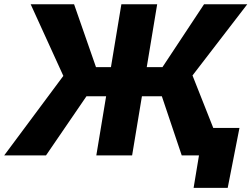

<svg xmlns="http://www.w3.org/2000/svg" viewBox="-46 -748 1210 924"><path d="M710.4 -727.5 589.8 0H417.5L538.1 -727.5ZM-25.9 0 258.8 -382.8 101.6 -727.5H310.5L416 -424.8H735.8L936 -727.5H1144L880.4 -384.8L1032.7 0H828.6L732.9 -284.7H370.1L175.3 0ZM885.7 156.2 911.6 0H867.2L889.2 -132.3H1106.4L1049.8 156.2Z"/></svg>

Font: Inter 18pt ExtraBold
Style: Italic
Weight: 800
Italic angle: -9.3988°
Designer: Rasmus Andersson
Foundry: rsms
Version: Version 4.001;git-66647c0bb